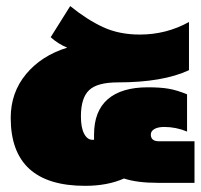

<svg xmlns="http://www.w3.org/2000/svg" viewBox="-20 -599 657 629"><path d="M258.8 9.8Q15.1 9.8 15.1 -212.9Q15.1 -295.4 65.2 -356Q115.2 -416.5 200.2 -442.9Q170.4 -455.1 146 -477.1L210 -579.1Q266.1 -533.7 318.4 -509.8Q370.6 -485.8 438 -485.8Q524.9 -485.8 599.1 -526.9V-369.1Q513.7 -329.1 366.2 -329.1Q298.8 -329.1 272 -303.7Q245.1 -278.3 245.1 -217.8Q245.1 -180.7 255.6 -160.9Q266.1 -141.1 282.2 -141.1H288.1V-158.2Q288.1 -234.9 333 -273.9Q377.9 -313 464.8 -313Q505.4 -313 532.5 -308.3Q559.6 -303.7 592.8 -290V-168Q556.6 -183.1 518.1 -183.1Q497.6 -183.1 485.8 -176.3Q474.1 -169.4 474.1 -158.2Q474.1 -136.2 501 -136.2H617.2V0H497.1Q429.2 0 386.2 -14.2Q332 9.8 258.8 9.8Z"/></svg>

Font: Kanit Black
Style: Regular
Weight: 900
Designer: Katatrad Team
Foundry: CadsonDemak
Version: Version 1.000;PS 001.000;hotconv 1.0.88;makeotf.lib2.5.64775